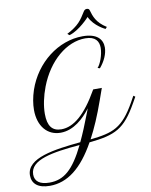

<svg xmlns="http://www.w3.org/2000/svg" viewBox="-124 -1068 1112 1413"><g transform="rotate(-10 432.0 -361.5)"><path d="M644 -531.2C681.2 -574.2 706.5 -628.9 706.5 -676.8C706.5 -736.8 666.5 -785.6 559.1 -785.6C377 -785.6 204.1 -652.8 138.2 -459C121.1 -407.7 112.8 -356.9 112.8 -313.5C112.8 -191.9 178.7 -114.3 277.8 -114.3C375 -114.3 453.1 -187.5 504.9 -256.8L492.2 -223.6C461.4 -143.6 434.1 -76.7 407.2 -20.5C213.4 -1.5 0 24.9 0 156.2C0 217.3 42.5 256.8 131.8 256.8C264.2 256.8 374.5 170.9 474.1 -7.8C671.4 -27.3 740.7 -62 838.9 -235.4L864.3 -280.3L851.1 -289.6L826.2 -244.6C727.5 -70.3 656.7 -46.4 485.4 -27.8C525.4 -102.5 564 -191.9 601.1 -297.4L632.8 -386.7H568.4L564.5 -380.4C470.7 -215.8 380.4 -138.2 287.6 -138.2C219.2 -138.2 186.5 -180.2 186.5 -270.5C186.5 -330.6 201.2 -401.4 227.1 -468.8C296.4 -649.9 435.5 -767.1 575.7 -767.1C651.9 -767.1 675.8 -727.1 675.8 -679.7C675.8 -626.5 649.4 -558.6 627.4 -536.6ZM133.8 232.9C61.5 232.9 24.4 205.1 24.4 153.8C24.4 43.9 191.9 16.6 398.4 -1C314 171.4 241.2 232.9 133.8 232.9ZM600.6 -964.8C562.5 -903.3 539.6 -867.7 451.7 -822.3C451.7 -822.3 465.8 -810.1 466.3 -810.1C543 -832.5 620.6 -918.9 620.1 -918.9C653.8 -845.7 735.4 -809.1 735.4 -809.1C735.4 -809.1 746.6 -821.3 747.1 -822.3C672.4 -869.1 657.7 -918.5 644.5 -963.9C642.1 -973.1 636.2 -978.5 624.5 -978.5C616.2 -978.5 607.9 -976.1 600.6 -964.8Z"/></g></svg>

Font: Petit Formal Script
Style: Regular
Weight: 400
Designer: Pablo Impallari, Brenda Gallo, Rodrigo Fuenzalida
Foundry: Pablo Impallari, Brenda Gallo, Rodrigo Fuenzalida
Version: Version 1.001